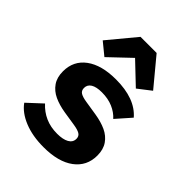

<svg xmlns="http://www.w3.org/2000/svg" viewBox="-223 -910 1045 1045"><g transform="rotate(45 300.0 -387.0)"><path d="M49 -85 132 -162Q163 -128 203.5 -110Q244 -92 295 -92Q339 -92 364 -106Q389 -120 389 -147Q389 -167 373.5 -176.5Q358 -186 325 -191L242 -204Q193 -212 156.5 -229Q120 -246 98.5 -277Q77 -308 77 -355Q77 -436 139.5 -482Q202 -528 313 -528Q460 -528 528 -449L454 -365Q430 -392 393 -408Q356 -424 308 -424Q266 -424 244 -410.5Q222 -397 222 -372Q222 -351 237.5 -341.5Q253 -332 286 -327L368 -314Q418 -306 454.5 -289Q491 -272 512.5 -241Q534 -210 534 -163Q534 -82 471 -35Q408 12 294 12Q209 12 145 -14Q81 -40 49 -85ZM367 -786 499 -627 424 -569 303 -684 182 -569 111 -627 243 -786Z"/></g></svg>

Font: iA Writer Mono V
Style: Regular
Weight: 400
Designer: Mike Abbink, Paul van der Laan, Pieter van Rosmalen
Foundry: Bold Monday
Version: Version 2.000